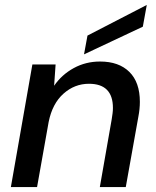

<svg xmlns="http://www.w3.org/2000/svg" viewBox="-20 -757 631 777"><path d="M24 0 111 -496H205L199 -410Q230 -455 278.5 -481.5Q327 -508 385 -508Q461 -508 503.5 -466Q546 -424 546 -345Q546 -316 540 -285L489 0H384L432 -274Q434 -287 435.5 -298Q437 -309 437 -320Q437 -418 340 -418Q282 -418 237 -378Q192 -338 177 -264L130 0ZM320 -537 334 -613 574 -737 558 -649Z"/></svg>

Font: Ultramarine Medium
Style: Italic
Weight: 500
Italic angle: -10°
Designer: Colophon Foundry, Jonny Pinhorn
Foundry: Colophon Foundry
Version: Version 1.200; ttfautohint (v1.8.3)